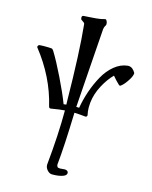

<svg xmlns="http://www.w3.org/2000/svg" viewBox="-179 -907 1211 1530"><g transform="rotate(15 426.5 -141.5)"><path d="M258 7Q245 9 241 -6Q187 -236 28 -437Q25 -441 29 -449Q33 -457 39 -458Q53 -460 85 -460Q123 -460 141 -458Q148 -457 157 -444Q200 -375 259 -254Q318 -133 348 -53Q362 -55 370 -56Q369 -65 369 -82Q364 -489 341 -710Q341 -715 338.5 -719Q336 -723 333 -725Q330 -727 323.5 -731.5Q317 -736 313 -739Q306 -744 306 -756Q306 -773 319 -774Q334 -775 359.5 -776.5Q385 -778 396.5 -779Q408 -780 426 -781.5Q444 -783 459.5 -786Q475 -789 493 -794Q494 -794 495 -794Q502 -794 507.5 -782.5Q513 -771 513 -759Q513 -750 510 -746Q499 -731 497 -708Q490 -620 474.5 -391Q459 -162 452 -70Q451 -66 451 -59Q455 -59 463 -58.5Q471 -58 475 -58Q487 -128 510.5 -197Q534 -266 569 -329.5Q604 -393 654.5 -434.5Q705 -476 763 -482Q766 -482 769 -482Q803 -482 827 -440Q829 -437 826 -424Q820 -400 794 -363Q768 -326 747 -313Q741 -309 733 -317Q705 -343 677 -377Q633 -334 595.5 -264Q558 -194 550 -120Q548 -100 548 -81Q548 -49 555 -19Q556 -13 551.5 -7.5Q547 -2 541 -3Q497 -8 449 -10Q441 267 425 422Q424 428 428 437Q432 446 437 447Q444 449 453 449Q459 449 471.5 447.5Q484 446 490 446Q492 446 494 446Q507 447 514 453Q521 459 521 468Q521 487 496 497Q462 511 404 511Q382 511 364 491Q346 471 346 448Q346 446 346 444Q371 194 371 -8Q334 -6 258 7Z"/></g></svg>

Font: Triodion Unicode
Style: Normal
Weight: 400
Version: Version 1.1